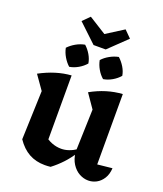

<svg xmlns="http://www.w3.org/2000/svg" viewBox="-154 -943 897 1054"><g transform="rotate(20 295.0 -416.0)"><path d="M503 -92 589 -101Q587 -65 571.5 -40.5Q556 -16 533.5 -4Q511 8 486 8Q459 8 433.5 -6Q408 -20 390 -48Q372 -76 368 -117L376 -366L320 -447Q409 -497 503 -503ZM267 8Q258 9 250 9.5Q242 10 233 10Q181 10 140.5 -12.5Q100 -35 69 -81L179 -148Q229 -105 287 -105Q331 -105 377 -136L381 -116Q357 -78 328.5 -47.5Q300 -17 267 8ZM69 -81 79 -366 22 -447Q115 -497 204 -503V-94ZM216 -687Q236 -669 250 -645Q264 -621 268 -596Q251 -576 226 -561.5Q201 -547 175 -543Q156 -560 141.5 -584.5Q127 -609 122 -635Q140 -654 164.5 -668Q189 -682 216 -687ZM413 -687Q433 -669 447.5 -645Q462 -621 466 -596Q449 -576 424 -561.5Q399 -547 373 -543Q353 -560 339 -584.5Q325 -609 320 -635Q337 -654 362 -668Q387 -682 413 -687ZM396 -842 436 -802 331 -701H260L153 -802L193 -842L295 -778Z"/></g></svg>

Font: Piazzolla 24pt
Style: Bold
Weight: 700
Designer: Juan Pablo del Peral
Foundry: Huerta Tipografica
Version: Version 2.005